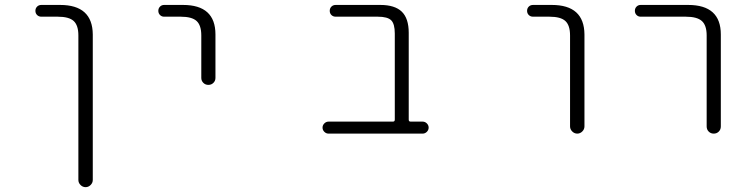

<svg xmlns="http://www.w3.org/2000/svg" viewBox="-20 -565 3040 781"><path d="M148.4 -497.1Q137.7 -497.1 130.9 -503.9Q124 -510.7 124 -521Q124 -531.2 130.9 -538.1Q137.7 -544.9 148.4 -544.9H224.6Q356.4 -544.9 357.4 -424.8V167Q357.4 178.7 348.6 187.5Q339.8 196.3 328.1 196.3Q316.4 196.3 307.6 187.5Q298.8 178.7 298.8 167V-420.9Q298.8 -461.9 279.8 -479.5Q260.7 -497.1 214.8 -497.1Z M647.5 -497.1Q637.7 -497.1 630.9 -503.9Q624 -510.7 624 -521Q624 -531.2 630.9 -538.1Q637.7 -544.9 647.5 -544.9H724.6Q856.4 -544.9 856.4 -424.8V-248Q856.4 -236.3 848.1 -228Q839.8 -219.7 827.6 -219.7Q815.4 -219.7 807.1 -228Q798.8 -236.3 798.8 -248V-420.9Q798.8 -461.9 779.8 -479.5Q760.7 -497.1 714.8 -497.1Z M1585.9 -428.7Q1585.9 -467.8 1571.3 -482.4Q1556.6 -497.1 1516.6 -497.1H1345.7Q1335 -497.1 1328.1 -503.9Q1321.3 -510.7 1321.3 -521Q1321.3 -531.2 1328.1 -538.1Q1335 -544.9 1345.7 -544.9H1527.3Q1585.9 -544.9 1614.3 -517.6Q1642.6 -490.2 1642.6 -431.6V-78.1Q1642.6 -70.3 1650.4 -70.3H1699.2Q1709 -70.3 1716.3 -63Q1723.6 -55.7 1723.6 -45.9Q1723.6 -36.1 1716.3 -28.8Q1709 -21.5 1699.2 -21.5H1316.4Q1306.6 -21.5 1299.3 -28.8Q1292 -36.1 1292 -45.9Q1292 -55.7 1299.3 -63Q1306.6 -70.3 1316.4 -70.3H1578.1Q1585.9 -70.3 1585.9 -78.1Z M2148.4 -497.1Q2137.7 -497.1 2130.9 -503.9Q2124 -510.7 2124 -521Q2124 -531.2 2130.9 -538.1Q2137.7 -544.9 2148.4 -544.9H2224.6Q2356.4 -544.9 2357.4 -424.8V-50.8Q2357.4 -39.1 2348.6 -30.3Q2339.8 -21.5 2328.1 -21.5Q2316.4 -21.5 2307.6 -30.3Q2298.8 -39.1 2298.8 -50.8V-420.9Q2298.8 -461.9 2279.8 -479.5Q2260.7 -497.1 2214.8 -497.1Z M2585.9 -497.1Q2576.2 -497.1 2569.3 -503.9Q2562.5 -510.7 2562.5 -521Q2562.5 -531.2 2569.3 -538.1Q2576.2 -544.9 2585.9 -544.9H2779.3Q2912.1 -544.9 2912.1 -424.8V-50.8Q2912.1 -38.1 2903.8 -29.8Q2895.5 -21.5 2883.3 -21.5Q2871.1 -21.5 2862.8 -29.8Q2854.5 -38.1 2854.5 -50.8V-420.9Q2854.5 -461.9 2835 -479.5Q2815.4 -497.1 2769.5 -497.1Z"/></svg>

Font: Rounded-X Mgen+ 2m light
Style: Regular
Weight: 200
Designer: [Source Han Sans]
Ryoko NISHIZUKA  (kana & ideographs); Paul D. Hunt (Latin, Greek & Cyrillic); Wenlong ZHANG  (bopomofo
Version: Version 1.059.20150602